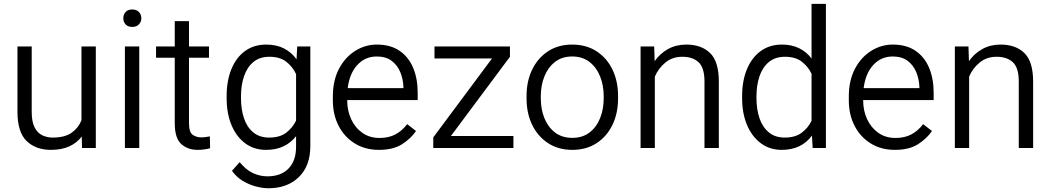

<svg xmlns="http://www.w3.org/2000/svg" viewBox="-20 -770 5467 999"><path d="M406.7 0 405.3 -59.6Q380.4 -26.9 340.8 -8.5Q301.3 9.8 244.1 9.8Q166.5 9.8 118.7 -36.1Q70.8 -82 70.8 -189V-528.3H145V-188Q145 -136.2 160.2 -106.9Q175.3 -77.6 200.4 -65.9Q225.6 -54.2 254.4 -54.2Q316.9 -54.2 352.5 -79.3Q388.2 -104.5 403.8 -144V-528.3H478.5V0Z M621.6 -674.8Q621.6 -694.3 633.5 -707.5Q645.5 -720.7 668 -720.7Q690.4 -720.7 702.9 -707.5Q715.3 -694.3 715.3 -674.8Q715.3 -656.2 702.9 -643.1Q690.4 -629.9 668 -629.9Q645.5 -629.9 633.5 -643.1Q621.6 -656.2 621.6 -674.8ZM704.6 -528.3V0H629.9V-528.3Z M1067.4 -528.3V-469.7H963.4V-129.9Q963.4 -82 982.7 -68.6Q1002 -55.2 1026.9 -55.2Q1039.6 -55.2 1051.8 -57.1Q1064 -59.1 1071.8 -60.5L1073.2 1Q1062.5 4.4 1045.2 7.1Q1027.8 9.8 1007.3 9.8Q957 9.8 923.1 -20.5Q889.2 -50.8 889.2 -130.4V-469.7H792V-528.3H889.2V-660.2H963.4V-528.3Z M1159.2 -258.8V-269Q1159.2 -350.1 1184.1 -410.6Q1209 -471.2 1255.1 -504.6Q1301.3 -538.1 1365.2 -538.1Q1418.5 -538.1 1457.5 -518.1Q1496.6 -498 1522.9 -461.4L1526.4 -528.3H1594.7V-10.3Q1594.7 93.8 1534.7 151.6Q1474.6 209.5 1377 209.5Q1347.2 209.5 1311.5 200.2Q1275.9 190.9 1242.7 170.9Q1209.5 150.9 1187 118.7L1227.1 73.7Q1259.8 113.8 1296.1 130.6Q1332.5 147.5 1371.6 147.5Q1441.4 147.5 1481 107.2Q1520.5 66.9 1520.5 -6.8V-61.5Q1494.1 -27.3 1455.3 -8.8Q1416.5 9.8 1364.3 9.8Q1301.3 9.8 1255.1 -24.9Q1209 -59.6 1184.1 -120.1Q1159.2 -180.7 1159.2 -258.8ZM1233.9 -269V-258.8Q1233.9 -201.7 1249.3 -155.3Q1264.6 -108.9 1297.4 -81.5Q1330.1 -54.2 1380.9 -54.2Q1435.5 -54.2 1468.8 -79.3Q1502 -104.5 1520.5 -142.6V-384.3Q1503.4 -421.4 1470.5 -448Q1437.5 -474.6 1381.8 -474.6Q1330.6 -474.6 1297.9 -447Q1265.1 -419.4 1249.5 -372.8Q1233.9 -326.2 1233.9 -269Z M1951.7 9.8Q1880.4 9.8 1826.4 -23.4Q1772.5 -56.6 1742.2 -114.7Q1711.9 -172.9 1711.9 -247.6V-268.1Q1711.9 -352.1 1744.1 -412.6Q1776.4 -473.1 1828.6 -505.6Q1880.9 -538.1 1940.4 -538.1Q2011.7 -538.1 2059.1 -505.6Q2106.4 -473.1 2129.9 -416.5Q2153.3 -359.9 2153.3 -287.6V-249.5H1786.6V-247.6Q1786.6 -193.8 1807.4 -149.4Q1828.1 -105 1865.7 -78.6Q1903.3 -52.2 1955.1 -52.2Q2002.4 -52.2 2037.1 -70.6Q2071.8 -88.9 2098.6 -124L2144.5 -88.4Q2118.7 -49.8 2072.5 -20Q2026.4 9.8 1951.7 9.8ZM1940.4 -476.1Q1879.9 -476.1 1839.4 -432.1Q1798.8 -388.2 1789.1 -311.5H2079.1V-318.4Q2077.6 -357.9 2063 -394Q2048.3 -430.2 2018.3 -453.1Q1988.3 -476.1 1940.4 -476.1Z M2651.4 -62.5V0H2234.4V-55.2L2540 -465.8H2240.7V-528.3H2633.3V-474.6L2326.2 -62.5Z M2719.7 -257.3V-271Q2719.7 -347.7 2749 -408Q2778.3 -468.3 2831.5 -503.2Q2884.8 -538.1 2957 -538.1Q3030.3 -538.1 3084 -503.2Q3137.7 -468.3 3166.7 -408Q3195.8 -347.7 3195.8 -271V-257.3Q3195.8 -180.7 3166.7 -120.4Q3137.7 -60.1 3084.2 -25.1Q3030.8 9.8 2958 9.8Q2885.3 9.8 2831.8 -25.1Q2778.3 -60.1 2749 -120.4Q2719.7 -180.7 2719.7 -257.3ZM2793.9 -271V-257.3Q2793.9 -202.1 2812.5 -155.5Q2831.1 -108.9 2867.7 -80.8Q2904.3 -52.7 2958 -52.7Q3011.2 -52.7 3047.6 -80.8Q3084 -108.9 3102.5 -155.5Q3121.1 -202.1 3121.1 -257.3V-271Q3121.1 -325.2 3102.5 -372.1Q3084 -418.9 3047.4 -447.5Q3010.7 -476.1 2957 -476.1Q2903.8 -476.1 2867.4 -447.5Q2831.1 -418.9 2812.5 -372.1Q2793.9 -325.2 2793.9 -271Z M3530.3 -474.6Q3478 -474.6 3441.7 -444.3Q3405.3 -414.1 3387.2 -371.1V0H3313V-528.3H3383.8L3386.2 -451.7Q3414.1 -491.7 3456.1 -514.9Q3498 -538.1 3550.8 -538.1Q3629.4 -538.1 3674.8 -493.9Q3720.2 -449.7 3720.2 -345.2V0H3645.5V-345.7Q3645.5 -417.5 3615 -446Q3584.5 -474.6 3530.3 -474.6Z M3841.3 -258.8V-269Q3841.3 -350.1 3866.7 -410.6Q3892.1 -471.2 3938.5 -504.6Q3984.9 -538.1 4047.9 -538.1Q4099.6 -538.1 4138.2 -519Q4176.8 -500 4202.6 -465.3V-750H4277.3V0H4208.5L4204.6 -64.5Q4178.7 -28.8 4139.4 -9.5Q4100.1 9.8 4046.9 9.8Q3984.9 9.8 3938.5 -24.9Q3892.1 -59.6 3866.7 -120.1Q3841.3 -180.7 3841.3 -258.8ZM3916 -269V-258.8Q3916 -201.7 3931.6 -155.3Q3947.3 -108.9 3980 -81.5Q4012.7 -54.2 4063.5 -54.2Q4117.2 -54.2 4150.6 -78.9Q4184.1 -103.5 4202.6 -141.1V-386.2Q4185.5 -422.4 4152.6 -448.5Q4119.6 -474.6 4064.5 -474.6Q4013.2 -474.6 3980.2 -447Q3947.3 -419.4 3931.6 -372.8Q3916 -326.2 3916 -269Z M4636.2 9.8Q4564.9 9.8 4511 -23.4Q4457 -56.6 4426.8 -114.7Q4396.5 -172.9 4396.5 -247.6V-268.1Q4396.5 -352.1 4428.7 -412.6Q4460.9 -473.1 4513.2 -505.6Q4565.4 -538.1 4625 -538.1Q4696.3 -538.1 4743.7 -505.6Q4791 -473.1 4814.5 -416.5Q4837.9 -359.9 4837.9 -287.6V-249.5H4471.2V-247.6Q4471.2 -193.8 4491.9 -149.4Q4512.7 -105 4550.3 -78.6Q4587.9 -52.2 4639.6 -52.2Q4687 -52.2 4721.7 -70.6Q4756.3 -88.9 4783.2 -124L4829.1 -88.4Q4803.2 -49.8 4757.1 -20Q4710.9 9.8 4636.2 9.8ZM4625 -476.1Q4564.5 -476.1 4523.9 -432.1Q4483.4 -388.2 4473.6 -311.5H4763.7V-318.4Q4762.2 -357.9 4747.6 -394Q4732.9 -430.2 4702.9 -453.1Q4672.9 -476.1 4625 -476.1Z M5165.5 -474.6Q5113.3 -474.6 5076.9 -444.3Q5040.5 -414.1 5022.5 -371.1V0H4948.2V-528.3H5019L5021.5 -451.7Q5049.3 -491.7 5091.3 -514.9Q5133.3 -538.1 5186 -538.1Q5264.6 -538.1 5310.1 -493.9Q5355.5 -449.7 5355.5 -345.2V0H5280.8V-345.7Q5280.8 -417.5 5250.2 -446Q5219.7 -474.6 5165.5 -474.6Z"/></svg>

Font: Vazirmatn FD Light
Style: Regular
Weight: 300
Designer: Saber Rastikerdar
Foundry: Saber Rastikerdar
Version: Version 33.003